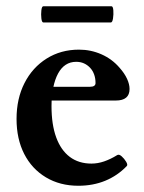

<svg xmlns="http://www.w3.org/2000/svg" viewBox="-20 -584 462 615"><path d="M231 11Q172 11 127 -16Q82 -43 57.5 -91Q33 -139 33 -203Q33 -268 58.5 -318Q84 -368 129.5 -396.5Q175 -425 233 -425Q271 -425 305 -410Q339 -395 363 -367Q379 -349 387 -331.5Q395 -314 395 -299Q395 -262 351 -262H110V-306H268Q286 -306 286 -318Q286 -333 281.5 -345.5Q277 -358 268.5 -367Q260 -376 249 -381Q238 -386 224 -386Q205 -386 190.5 -376.5Q176 -367 166 -348.5Q156 -330 150.5 -303.5Q145 -277 145 -244Q145 -185 160 -144Q175 -103 203.5 -81.5Q232 -60 273 -60Q293 -60 313.5 -67Q334 -74 355 -87Q361 -91 369.5 -83.5Q378 -76 384 -66Q390 -56 386 -52Q356 -21 317 -5Q278 11 231 11ZM119 -512Q114 -512 112.5 -525Q111 -538 112.5 -551Q114 -564 119 -564H337Q342 -564 343 -551Q344 -538 342 -525Q340 -512 335 -512Z"/></svg>

Font: Junicode VF
Style: Regular
Weight: 400
Designer: Peter S. Baker
Version: Version 2.213